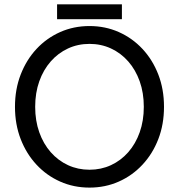

<svg xmlns="http://www.w3.org/2000/svg" viewBox="-20 -852 822 882"><path d="M141.6 -361.3Q141.6 -425.3 160.4 -478.3Q179.2 -531.2 213.1 -569.8Q247.1 -608.4 292.5 -629.4Q337.9 -650.4 391.1 -650.4Q444.3 -650.4 489.7 -629.4Q535.2 -608.4 569.1 -569.8Q603 -531.2 621.8 -478.3Q640.6 -425.3 640.6 -361.3Q640.6 -297.4 621.8 -244.4Q603 -191.4 569.1 -152.8Q535.2 -114.3 489.7 -93.3Q444.3 -72.3 391.1 -72.3Q337.9 -72.3 292.5 -93.3Q247.1 -114.3 213.1 -152.8Q179.2 -191.4 160.4 -244.4Q141.6 -297.4 141.6 -361.3ZM48.8 -361.3Q48.8 -280.8 75 -213.1Q101.1 -145.5 147.7 -95.5Q194.3 -45.4 256.6 -17.8Q318.8 9.8 391.1 9.8Q463.4 9.8 525.6 -17.8Q587.9 -45.4 634.5 -95.5Q681.2 -145.5 707.3 -213.1Q733.4 -280.8 733.4 -361.3Q733.4 -441.9 707.3 -509.5Q681.2 -577.1 634.5 -627.2Q587.9 -677.2 525.6 -704.8Q463.4 -732.4 391.1 -732.4Q318.8 -732.4 256.6 -704.8Q194.3 -677.2 147.7 -627.2Q101.1 -577.1 75 -509.5Q48.8 -441.9 48.8 -361.3ZM242.2 -763.7H540V-832H242.2Z"/></svg>

Font: Giphurs
Style: Regular
Weight: 400
Version: Version 2.010